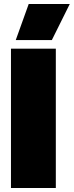

<svg xmlns="http://www.w3.org/2000/svg" viewBox="-20 -943 370 963"><path d="M124 -923H330L240 -742H59ZM35 -699H260V0H35Z"/></svg>

Font: Readiness Black
Style: Regular
Weight: 900
Designer: Katatrad Team
Foundry: CadsonDemak
Version: Version 1.00;April 23, 2019;FontCreator 11.5.0.2425 64-bit; 